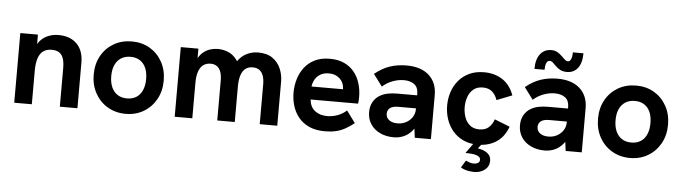

<svg xmlns="http://www.w3.org/2000/svg" viewBox="-52 -925 4810 1354"><g transform="rotate(5 2353.0 -248.0)"><path d="M61.2 0V-493H185.8V-381.4L165.8 -378.6Q178.6 -423.8 203.8 -450.9Q229 -478 262.1 -490.4Q295.2 -502.8 330.2 -502.8Q414.2 -502.8 461.4 -455.3Q508.6 -407.8 508.6 -322V0H384V-276Q384 -337.8 361.9 -366.4Q339.8 -395 292.8 -395Q257.2 -395 233.5 -378.4Q209.8 -361.8 197.8 -326.7Q185.8 -291.6 185.8 -236.4V0Z M850.6 9.8Q779.2 9.8 722.9 -23.3Q666.6 -56.4 634.4 -114.7Q602.2 -172.9 602.2 -247.3Q602.2 -321.6 634.2 -379.4Q666.2 -437.2 722.5 -470Q778.8 -502.8 850.6 -502.8Q922.4 -502.8 978 -470.1Q1033.6 -437.3 1065.8 -379.4Q1098 -321.5 1098 -247Q1098 -173 1065.9 -114.9Q1033.8 -56.9 977.9 -23.5Q922 9.8 850.6 9.8ZM850.8 -99.4Q889.2 -99.4 916.8 -117.1Q944.4 -134.8 958.9 -168.1Q973.4 -201.4 973.4 -247.1Q973.4 -293.6 958.9 -326.3Q944.4 -359 916.8 -376.5Q889.2 -394 850.8 -394Q811.6 -394 783.8 -376.3Q756 -358.6 741.2 -326.1Q726.4 -293.6 726.4 -247.1Q726.4 -201.4 741.2 -168.1Q756 -134.8 783.8 -117.1Q811.6 -99.4 850.8 -99.4Z M1197.2 0V-493H1321.8V-364.8L1294.6 -343.8Q1302.4 -390.8 1319.4 -421.7Q1336.4 -452.6 1359.5 -470.3Q1382.6 -488 1408.3 -495.4Q1434 -502.8 1459.2 -502.8Q1497.6 -502.8 1532.8 -488.2Q1568 -473.6 1593.9 -438.8Q1619.8 -404 1629.6 -342.6L1555.8 -316.2Q1570.8 -386.4 1599.5 -427Q1628.2 -467.6 1665.7 -485.2Q1703.2 -502.8 1744.6 -502.8Q1808 -502.8 1847.1 -475Q1886.2 -447.2 1904.7 -403.5Q1923.2 -359.8 1923.2 -310.8V0H1799V-280.6Q1799 -318.2 1789.7 -343.7Q1780.4 -369.2 1762.1 -382.1Q1743.8 -395 1715.4 -395Q1684.8 -395 1664.1 -379.1Q1643.4 -363.2 1632.9 -330.9Q1622.4 -298.6 1622.4 -249.4V0H1498.4V-283.4Q1498.4 -339.4 1477.5 -367.2Q1456.6 -395 1418 -395Q1386.8 -395 1365.3 -378.9Q1343.8 -362.8 1332.8 -330.7Q1321.8 -298.6 1321.8 -249.4V0Z M2260.2 9.8Q2196.2 9.8 2150 -10.9Q2103.8 -31.6 2074.4 -67.5Q2045 -103.4 2031.1 -148.9Q2017.2 -194.4 2017.2 -243.6Q2017.2 -291.6 2030.9 -337.8Q2044.6 -384 2072.7 -421.2Q2100.8 -458.4 2145.5 -480.6Q2190.2 -502.8 2252.2 -502.8Q2309.8 -502.8 2352.8 -483.3Q2395.8 -463.8 2424.1 -429.2Q2452.4 -394.6 2466.6 -349Q2480.8 -303.4 2480.8 -251.2Q2480.8 -243.6 2480.3 -231.2Q2479.8 -218.8 2477.8 -204.8H2141.4Q2146.2 -152 2180.7 -125.2Q2215.2 -98.4 2266.6 -98.4Q2305.4 -98.4 2341 -111.5Q2376.6 -124.6 2404.6 -150.2L2466.6 -65.8Q2432.4 -38.6 2401.2 -21.9Q2370 -5.2 2336.5 2.3Q2303 9.8 2260.2 9.8ZM2358.4 -267Q2360.4 -275 2361.5 -283Q2362.6 -291 2362.6 -298.4Q2362.6 -319.4 2355 -337.7Q2347.4 -356 2333.3 -369.8Q2319.2 -383.6 2299.4 -391.5Q2279.6 -399.4 2254.8 -399.4Q2217.8 -399.4 2193.1 -384.2Q2168.4 -369 2155.6 -345.6Q2142.8 -322.2 2139.8 -296.6H2399.6Z M2896.8 0 2887.2 -74.4V-311.4Q2887.2 -355.2 2859.6 -376.6Q2832 -398 2785 -398Q2745.6 -398 2705.2 -382.7Q2664.8 -367.4 2633.6 -339.2L2570.8 -423.6Q2622.6 -466.2 2677.1 -484.5Q2731.6 -502.8 2795.2 -502.8Q2897 -502.8 2953.9 -451.9Q3010.8 -401 3010.8 -311.4V0ZM2748.2 9.8Q2694 9.8 2651.3 -10.3Q2608.6 -30.4 2584.3 -67.2Q2560 -104 2560 -152.4Q2560 -194.6 2577.7 -225.2Q2595.4 -255.8 2624.4 -272.4Q2648.6 -287 2679.4 -293.2Q2710.2 -299.4 2744.8 -299.4H2897.6V-207.2H2762.8Q2746.8 -207.2 2731.5 -204.4Q2716.2 -201.6 2704.8 -193.4Q2695.4 -186.4 2690 -175.9Q2684.6 -165.4 2684.6 -152Q2684.6 -123.8 2706.7 -107.1Q2728.8 -90.4 2765.8 -90.4Q2799 -90.4 2826.5 -104.9Q2854 -119.4 2870.6 -144.8Q2887.2 -170.2 2887.2 -202.6L2920.4 -137.2Q2906.6 -85.4 2880.3 -52.8Q2854 -20.2 2820.1 -5.2Q2786.2 9.8 2748.2 9.8Z M3344.2 9.8Q3284.4 9.8 3239.5 -11.4Q3194.6 -32.6 3164.4 -69Q3134.2 -105.4 3119.2 -151.4Q3104.2 -197.4 3104.2 -247Q3104.2 -296.2 3119.2 -342.2Q3134.2 -388.2 3164.4 -424.3Q3194.6 -460.4 3239.5 -481.6Q3284.4 -502.8 3344.2 -502.8Q3419 -502.8 3474.2 -467Q3529.4 -431.2 3556.2 -357.6L3447.6 -314.8Q3436 -350.2 3411.3 -372.6Q3386.6 -395 3344.2 -395Q3303.6 -395 3277.9 -373.5Q3252.2 -352 3240.3 -318.2Q3228.4 -284.4 3228.4 -247Q3228.4 -209.6 3240.3 -175.3Q3252.2 -141 3277.9 -119.7Q3303.6 -98.4 3344.2 -98.4Q3386.6 -98.4 3411.3 -120.6Q3436 -142.8 3447.6 -178.6L3556.2 -135.8Q3529.4 -62.2 3474.2 -26.2Q3419 9.8 3344.2 9.8ZM3332.8 204Q3321 204 3303.5 201.7Q3286 199.4 3268.7 193.8Q3251.4 188.2 3239.4 179.6L3270.8 128.8Q3284.2 136 3299.1 140.5Q3314 145 3327.6 145Q3344 145 3356.3 137.8Q3368.6 130.6 3368.6 115.2Q3368.6 102 3359 94.1Q3349.4 86.2 3333.4 82.3Q3317.4 78.4 3298.9 77Q3280.4 75.6 3262.4 75.6L3324.2 -11L3383.2 -10.4L3346.2 35.8Q3389 42.4 3414.7 62.1Q3440.4 81.8 3440.4 115.6Q3440.4 155.6 3409.8 179.8Q3379.2 204 3332.8 204Z M3964.8 0 3955.2 -74.4V-311.4Q3955.2 -355.2 3927.6 -376.6Q3900 -398 3853 -398Q3813.6 -398 3773.2 -382.7Q3732.8 -367.4 3701.6 -339.2L3638.8 -423.6Q3690.6 -466.2 3745.1 -484.5Q3799.6 -502.8 3863.2 -502.8Q3965 -502.8 4021.9 -451.9Q4078.8 -401 4078.8 -311.4V0ZM3816.2 9.8Q3762 9.8 3719.3 -10.3Q3676.6 -30.4 3652.3 -67.2Q3628 -104 3628 -152.4Q3628 -194.6 3645.7 -225.2Q3663.4 -255.8 3692.4 -272.4Q3716.6 -287 3747.4 -293.2Q3778.2 -299.4 3812.8 -299.4H3965.6V-207.2H3830.8Q3814.8 -207.2 3799.5 -204.4Q3784.2 -201.6 3772.8 -193.4Q3763.4 -186.4 3758 -175.9Q3752.6 -165.4 3752.6 -152Q3752.6 -123.8 3774.7 -107.1Q3796.8 -90.4 3833.8 -90.4Q3867 -90.4 3894.5 -104.9Q3922 -119.4 3938.6 -144.8Q3955.2 -170.2 3955.2 -202.6L3988.4 -137.2Q3974.6 -85.4 3948.3 -52.8Q3922 -20.2 3888.1 -5.2Q3854.2 9.8 3816.2 9.8ZM3925 -555.6Q3896.2 -555.6 3877.1 -565.8Q3858 -576 3845.2 -589.3Q3832.4 -602.6 3821.1 -612.8Q3809.8 -623 3796.6 -623Q3783 -623 3774.9 -606.2Q3766.8 -589.4 3766.8 -557.4H3695.2Q3695.2 -625.6 3724.2 -662.7Q3753.2 -699.8 3802.4 -699.8Q3827.6 -699.8 3845.7 -689.4Q3863.8 -679 3877.4 -665.4Q3891 -651.8 3902.5 -641.4Q3914 -631 3926.6 -631Q3938.2 -631 3946.6 -648.1Q3955 -665.2 3955 -697H4029.8Q4029.8 -628.8 4001.6 -592.2Q3973.4 -555.6 3925 -555.6Z M4420.6 9.8Q4349.2 9.8 4292.9 -23.3Q4236.6 -56.4 4204.4 -114.7Q4172.2 -172.9 4172.2 -247.3Q4172.2 -321.6 4204.2 -379.4Q4236.2 -437.2 4292.5 -470Q4348.8 -502.8 4420.6 -502.8Q4492.4 -502.8 4548 -470.1Q4603.6 -437.3 4635.8 -379.4Q4668 -321.5 4668 -247Q4668 -173 4635.9 -114.9Q4603.8 -56.9 4547.9 -23.5Q4492 9.8 4420.6 9.8ZM4420.8 -99.4Q4459.2 -99.4 4486.8 -117.1Q4514.4 -134.8 4528.9 -168.1Q4543.4 -201.4 4543.4 -247.1Q4543.4 -293.6 4528.9 -326.3Q4514.4 -359 4486.8 -376.5Q4459.2 -394 4420.8 -394Q4381.6 -394 4353.8 -376.3Q4326 -358.6 4311.2 -326.1Q4296.4 -293.6 4296.4 -247.1Q4296.4 -201.4 4311.2 -168.1Q4326 -134.8 4353.8 -117.1Q4381.6 -99.4 4420.8 -99.4Z"/></g></svg>

Font: Hanken Grotesk
Style: Regular
Weight: 400
Designer: Alfredo Marco Pradil
Foundry: Hanken Design Co.
Version: Version 3.013